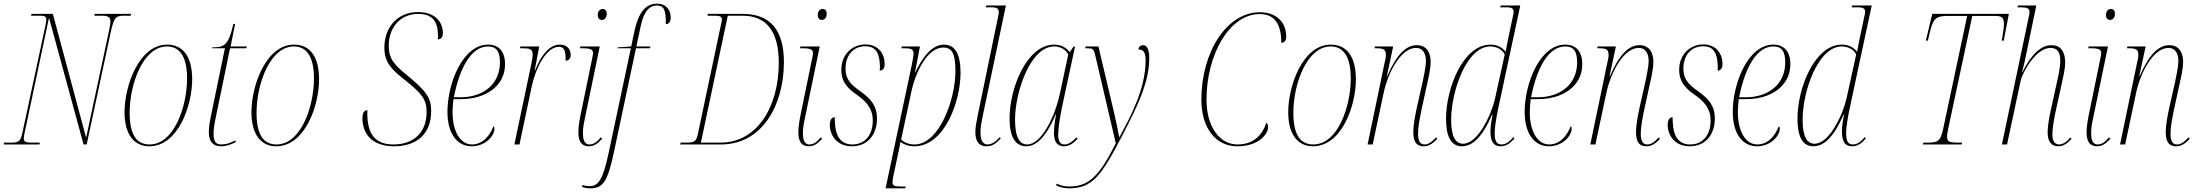

<svg xmlns="http://www.w3.org/2000/svg" viewBox="-35 -790 12017 1050"><path d="M-15 0H181L183 -10H133C105 -10 95 -17 95 -32C95 -42 98 -56 102 -75L233 -693L422 0H439L571 -616C588 -693 598 -704 641 -704H680L682 -714H483L481 -704H526C555 -704 569 -696 569 -673C569 -662 566 -646 560 -616L436 -37L254 -714H137L135 -704H187C209 -704 218 -699 218 -684C218 -677 217 -668 214 -653L87 -62C77 -16 66 -10 25 -10H-13Z M781 10C940 10 1016 -214 1016 -356C1016 -492 957 -546 879 -546C725 -546 646 -320 646 -177C646 -50 702 10 781 10ZM783 0C716 0 674 -47 674 -173C674 -333 749 -536 878 -536C947 -536 988 -482 988 -361C988 -209 918 0 783 0Z M1176 10C1196 10 1225 3 1255 -13L1252 -22C1224 -8 1203 0 1174 0C1143 0 1133 -20 1133 -59C1133 -77 1134 -98 1151 -177L1223 -526H1312L1315 -536H1226L1251 -659H1241C1214 -536 1187 -532 1126 -531L1125 -526H1195L1126 -192C1110 -116 1107 -94 1107 -67C1107 -25 1122 10 1176 10Z M1475 10C1634 10 1710 -214 1710 -356C1710 -492 1651 -546 1573 -546C1419 -546 1340 -320 1340 -177C1340 -50 1396 10 1475 10ZM1477 0C1410 0 1368 -47 1368 -173C1368 -333 1443 -536 1572 -536C1641 -536 1682 -482 1682 -361C1682 -209 1612 0 1477 0Z M2120 10C2240 10 2323 -54 2323 -182C2323 -255 2297 -291 2193 -377C2126 -432 2091 -465 2091 -538C2091 -648 2161 -714 2252 -714C2346 -714 2363 -654 2360 -575C2377 -575 2387 -586 2387 -610C2387 -661 2353 -724 2251 -724C2137 -724 2067 -639 2067 -530C2067 -446 2109 -409 2176 -355C2270 -280 2298 -248 2298 -178C2298 -62 2224 0 2117 0C2012 0 1970 -61 1974 -188C1959 -186 1947 -178 1947 -143C1947 -60 1998 10 2120 10Z M2545 10C2618 10 2669 -46 2669 -86C2669 -94 2666 -98 2664 -100C2644 -47 2604 0 2546 0C2482 0 2440 -72 2440 -176C2440 -204 2444 -240 2445 -248H2487C2619 -248 2727 -318 2727 -439C2727 -507 2694 -546 2634 -546C2495 -546 2412 -333 2412 -179C2412 -56 2467 10 2545 10ZM2483 -258H2447C2478 -416 2541 -536 2634 -536C2678 -536 2699 -511 2699 -449C2699 -329 2607 -258 2483 -258Z M2871 -442 2778 0H2806L2873 -318C2894 -415 2951 -534 3022 -534C3045 -534 3058 -520 3058 -472C3058 -467 3058 -463 3058 -458C3076 -458 3086 -471 3086 -489C3086 -516 3071 -546 3027 -546C2969 -546 2924 -488 2891 -405H2889L2914 -536H2811L2809 -526H2824C2861 -526 2878 -522 2878 -492C2878 -482 2876 -465 2871 -442Z M3257 -681C3272 -681 3283 -694 3283 -715C3283 -732 3274 -741 3261 -741C3244 -741 3234 -726 3234 -708C3234 -689 3244 -681 3257 -681ZM3185 10C3215 10 3234 -6 3258 -31L3251 -39C3229 -13 3211 0 3188 0C3164 0 3153 -21 3153 -62C3153 -77 3154 -100 3162 -135L3245 -536H3139L3137 -526H3153C3196 -526 3208 -518 3208 -500C3208 -494 3207 -487 3205 -478L3144 -181C3136 -144 3128 -101 3128 -66C3128 -19 3144 10 3185 10Z M3194 240C3261 240 3288 205 3322 44L3443 -526H3520L3522 -536H3445L3470 -652C3483 -709 3506 -760 3557 -760C3595 -760 3608 -736 3606 -658C3622 -658 3633 -670 3633 -694C3633 -736 3608 -770 3557 -770C3491 -770 3455 -712 3435 -622L3417 -536L3343 -531L3342 -526H3415L3294 44C3263 190 3239 228 3189 228C3177 228 3162 226 3151 222L3148 232C3161 237 3176 240 3194 240Z M3684 0H3908C4136 0 4252 -219 4252 -450C4252 -624 4179 -714 4027 -714H3836L3834 -704H3879C3900 -704 3913 -699 3913 -684C3913 -681 3913 -678 3911 -670L3781 -55C3773 -16 3760 -10 3719 -10H3688ZM3905 -10H3798L3945 -704H4027C4150 -704 4224 -626 4224 -447C4224 -206 4106 -10 3905 -10Z M4460 -681C4475 -681 4486 -694 4486 -715C4486 -732 4477 -741 4464 -741C4447 -741 4437 -726 4437 -708C4437 -689 4447 -681 4460 -681ZM4388 10C4418 10 4437 -6 4461 -31L4454 -39C4432 -13 4414 0 4391 0C4367 0 4356 -21 4356 -62C4356 -77 4357 -100 4365 -135L4448 -536H4342L4340 -526H4356C4399 -526 4411 -518 4411 -500C4411 -494 4410 -487 4408 -478L4347 -181C4339 -144 4331 -101 4331 -66C4331 -19 4347 10 4388 10Z M4624 10C4711 10 4761 -55 4761 -142C4761 -214 4724 -252 4671 -290C4619 -327 4589 -355 4589 -414C4589 -493 4636 -537 4697 -537C4757 -537 4775 -496 4777 -430C4777 -422 4777 -413 4776 -404C4793 -404 4803 -416 4803 -441C4803 -493 4771 -547 4698 -547C4627 -547 4566 -494 4566 -408C4566 -337 4606 -302 4660 -265C4716 -224 4738 -183 4738 -132C4738 -50 4694 0 4626 0C4560 0 4533 -50 4531 -123C4530 -131 4530 -140 4530 -149C4517 -149 4503 -139 4503 -107C4503 -54 4539 10 4624 10Z M4950 -429 4808 240H4915L4918 230H4902C4861 230 4846 228 4846 207C4846 200 4847 190 4850 175L4880 35C4884 19 4885 8 4889 -14C4909 0 4932 10 4965 10C5131 10 5218 -237 5218 -391C5218 -490 5191 -546 5127 -546C5062 -546 5008 -476 4971 -394H4969L4996 -536H4897L4894 -526H4907C4945 -526 4961 -523 4961 -497C4961 -484 4956 -461 4950 -429ZM4966 0C4929 0 4903 -16 4893 -27L4949 -288C4970 -390 5035 -530 5123 -530C5170 -530 5190 -500 5190 -402C5190 -244 5101 0 4966 0Z M5360 10C5394 10 5414 -8 5438 -33L5432 -40C5411 -15 5388 0 5365 0C5336 0 5327 -29 5327 -68C5327 -94 5332 -121 5339 -154L5466 -760H5359L5356 -750H5387C5420 -750 5427 -741 5427 -723C5427 -720 5426 -717 5425 -707L5313 -164C5307 -133 5299 -98 5299 -68C5299 -25 5313 10 5360 10Z M5578 10C5627 10 5683 -33 5737 -162H5740C5734 -131 5729 -91 5729 -63C5728 -20 5744 10 5783 10C5812 10 5835 -6 5858 -31L5852 -39C5828 -14 5809 0 5786 0C5762 0 5752 -19 5752 -54C5752 -88 5763 -158 5772 -200L5844 -535H5836L5815 -505C5797 -528 5770 -546 5730 -546C5581 -546 5486 -309 5486 -143C5486 -44 5516 10 5578 10ZM5582 0C5543 0 5516 -36 5516 -135C5516 -287 5600 -536 5730 -536C5762 -536 5792 -521 5807 -492L5762 -281C5732 -143 5658 0 5582 0Z M5811 240C5940 240 5988 171 6102 -48C6180 -199 6250 -336 6250 -471C6250 -525 6235 -543 6217 -543C6201 -543 6191 -533 6191 -519C6214 -519 6230 -510 6230 -462C6230 -302 6148 -154 6088 -42H6085C6077 -86 6069 -126 6058 -172L5972 -536H5902L5900 -526H5911C5940 -526 5946 -524 5955 -486L6067 -6C5976 174 5920 230 5810 230C5784 230 5760 223 5745 214L5740 223C5758 234 5787 240 5811 240Z M6731 10C6848 10 6900 -56 6900 -96C6900 -108 6895 -115 6890 -119C6866 -44 6814 0 6732 0C6637 0 6563 -94 6563 -245C6563 -488 6686 -713 6854 -713C6939 -713 6972 -654 6972 -556C6989 -556 6999 -569 6999 -589C6999 -669 6945 -723 6855 -723C6672 -723 6535 -503 6535 -245C6535 -90 6613 10 6731 10Z M7145 10C7304 10 7380 -214 7380 -356C7380 -492 7321 -546 7243 -546C7089 -546 7010 -320 7010 -177C7010 -50 7066 10 7145 10ZM7147 0C7080 0 7038 -47 7038 -173C7038 -333 7113 -536 7242 -536C7311 -536 7352 -482 7352 -361C7352 -209 7282 0 7147 0Z M7751 10C7775 10 7795 1 7825 -31L7818 -39C7790 -7 7771 0 7755 0C7729 0 7720 -22 7720 -59C7720 -97 7729 -141 7738 -186L7769 -328C7779 -372 7789 -418 7789 -452C7789 -500 7768 -543 7713 -543C7655 -543 7603 -493 7551 -373H7549L7584 -536H7484L7482 -526H7494C7534 -526 7544 -517 7544 -489C7544 -477 7541 -462 7536 -442L7444 0H7472L7531 -278C7556 -399 7629 -528 7708 -528C7754 -528 7763 -485 7763 -457C7763 -421 7749 -364 7745 -342L7713 -200C7702 -149 7694 -104 7694 -67C7694 -16 7710 10 7751 10Z M7960 10C8013 10 8069 -33 8124 -162H8127C8121 -127 8116 -98 8116 -72C8116 -17 8132 10 8172 10C8203 10 8226 -8 8247 -33L8241 -40C8219 -14 8199 0 8176 0C8151 0 8139 -16 8139 -63C8139 -97 8150 -158 8159 -200L8279 -760H8172L8169 -750H8203C8232 -750 8243 -743 8243 -725C8243 -719 8241 -712 8239 -702L8216 -594C8212 -572 8204 -537 8199 -507C8180 -531 8153 -546 8116 -546C7967 -546 7873 -309 7873 -141C7873 -53 7895 10 7960 10ZM7966 -4C7926 -4 7901 -41 7901 -136C7901 -289 7985 -536 8115 -536C8147 -536 8180 -521 8194 -492L8141 -251C8122 -167 8049 -4 7966 -4Z M8436 10C8509 10 8560 -46 8560 -86C8560 -94 8557 -98 8555 -100C8535 -47 8495 0 8437 0C8373 0 8331 -72 8331 -176C8331 -204 8335 -240 8336 -248H8378C8510 -248 8618 -318 8618 -439C8618 -507 8585 -546 8525 -546C8386 -546 8303 -333 8303 -179C8303 -56 8358 10 8436 10ZM8374 -258H8338C8369 -416 8432 -536 8525 -536C8569 -536 8590 -511 8590 -449C8590 -329 8498 -258 8374 -258Z M8969 10C8993 10 9013 1 9043 -31L9036 -39C9008 -7 8989 0 8973 0C8947 0 8938 -22 8938 -59C8938 -97 8947 -141 8956 -186L8987 -328C8997 -372 9007 -418 9007 -452C9007 -500 8986 -543 8931 -543C8873 -543 8821 -493 8769 -373H8767L8802 -536H8702L8700 -526H8712C8752 -526 8762 -517 8762 -489C8762 -477 8759 -462 8754 -442L8662 0H8690L8749 -278C8774 -399 8847 -528 8926 -528C8972 -528 8981 -485 8981 -457C8981 -421 8967 -364 8963 -342L8931 -200C8920 -149 8912 -104 8912 -67C8912 -16 8928 10 8969 10Z M9206 10C9293 10 9343 -55 9343 -142C9343 -214 9306 -252 9253 -290C9201 -327 9171 -355 9171 -414C9171 -493 9218 -537 9279 -537C9339 -537 9357 -496 9359 -430C9359 -422 9359 -413 9358 -404C9375 -404 9385 -416 9385 -441C9385 -493 9353 -547 9280 -547C9209 -547 9148 -494 9148 -408C9148 -337 9188 -302 9242 -265C9298 -224 9320 -183 9320 -132C9320 -50 9276 0 9208 0C9142 0 9115 -50 9113 -123C9112 -131 9112 -140 9112 -149C9099 -149 9085 -139 9085 -107C9085 -54 9121 10 9206 10Z M9574 10C9647 10 9698 -46 9698 -86C9698 -94 9695 -98 9693 -100C9673 -47 9633 0 9575 0C9511 0 9469 -72 9469 -176C9469 -204 9473 -240 9474 -248H9516C9648 -248 9756 -318 9756 -439C9756 -507 9723 -546 9663 -546C9524 -546 9441 -333 9441 -179C9441 -56 9496 10 9574 10ZM9512 -258H9476C9507 -416 9570 -536 9663 -536C9707 -536 9728 -511 9728 -449C9728 -329 9636 -258 9512 -258Z M9882 10C9935 10 9991 -33 10046 -162H10049C10043 -127 10038 -98 10038 -72C10038 -17 10054 10 10094 10C10125 10 10148 -8 10169 -33L10163 -40C10141 -14 10121 0 10098 0C10073 0 10061 -16 10061 -63C10061 -97 10072 -158 10081 -200L10201 -760H10094L10091 -750H10125C10154 -750 10165 -743 10165 -725C10165 -719 10163 -712 10161 -702L10138 -594C10134 -572 10126 -537 10121 -507C10102 -531 10075 -546 10038 -546C9889 -546 9795 -309 9795 -141C9795 -53 9817 10 9882 10ZM9888 -4C9848 -4 9823 -41 9823 -136C9823 -289 9907 -536 10037 -536C10069 -536 10102 -521 10116 -492L10063 -251C10044 -167 9971 -4 9888 -4Z M10481 0H10693L10695 -10H10676C10635 -10 10613 -12 10613 -40C10613 -53 10616 -67 10619 -85L10751 -703H10872C10912 -703 10924 -695 10924 -660C10924 -638 10920 -613 10912 -568H10923L10951 -714H10532L10497 -568H10508L10522 -626C10540 -698 10562 -703 10627 -703H10723L10592 -87C10577 -13 10559 -10 10503 -10H10483Z M11221 10C11251 10 11270 -6 11294 -31L11287 -38C11266 -13 11246 0 11226 0C11199 0 11189 -23 11189 -57C11189 -88 11198 -143 11211 -200L11240 -332C11247 -365 11259 -411 11259 -449C11259 -499 11240 -543 11184 -543C11128 -543 11076 -496 11025 -396H11023C11032 -427 11045 -486 11049 -509L11101 -760H11001L10998 -750H11013C11050 -750 11064 -745 11064 -725C11064 -717 11062 -707 11059 -694L10913 0H10941L11016 -351C11025 -391 11097 -528 11179 -528C11220 -528 11232 -499 11232 -458C11232 -419 11222 -377 11212 -332L11183 -200C11172 -152 11163 -101 11163 -68C11163 -18 11181 10 11221 10Z M11505 -681C11520 -681 11531 -694 11531 -715C11531 -732 11522 -741 11509 -741C11492 -741 11482 -726 11482 -708C11482 -689 11492 -681 11505 -681ZM11433 10C11463 10 11482 -6 11506 -31L11499 -39C11477 -13 11459 0 11436 0C11412 0 11401 -21 11401 -62C11401 -77 11402 -100 11410 -135L11493 -536H11387L11385 -526H11401C11444 -526 11456 -518 11456 -500C11456 -494 11455 -487 11453 -478L11392 -181C11384 -144 11376 -101 11376 -66C11376 -19 11392 10 11433 10Z M11866 10C11890 10 11910 1 11940 -31L11933 -39C11905 -7 11886 0 11870 0C11844 0 11835 -22 11835 -59C11835 -97 11844 -141 11853 -186L11884 -328C11894 -372 11904 -418 11904 -452C11904 -500 11883 -543 11828 -543C11770 -543 11718 -493 11666 -373H11664L11699 -536H11599L11597 -526H11609C11649 -526 11659 -517 11659 -489C11659 -477 11656 -462 11651 -442L11559 0H11587L11646 -278C11671 -399 11744 -528 11823 -528C11869 -528 11878 -485 11878 -457C11878 -421 11864 -364 11860 -342L11828 -200C11817 -149 11809 -104 11809 -67C11809 -16 11825 10 11866 10Z"/></svg>

Font: Noto Serif Display Condensed Thin
Style: Italic
Weight: 100
Width: 3
Italic angle: -12°
Designer: Monotype Design Team
Foundry: Monotype Imaging Inc.
Version: Version 2.009